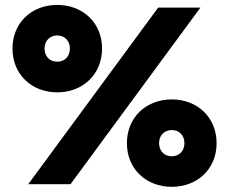

<svg xmlns="http://www.w3.org/2000/svg" viewBox="-20 -730 907 761"><path d="M207 -364C307.5 -364 384.5 -434.5 384.5 -537.5C384.5 -640.5 307.5 -710.5 207 -710.5C106 -710.5 29.5 -640.5 29.5 -537.5C29.5 -434.5 106 -364 207 -364ZM207 -485.5C178 -485.5 156.5 -506 156.5 -537.5C156.5 -568.5 178 -589.5 207 -589.5C236 -589.5 257 -568.5 257 -537.5C257 -506 236 -485.5 207 -485.5ZM92 0H259.5L774.5 -700H607ZM661 10.5C761.5 10.5 838.5 -59.5 838.5 -162.5C838.5 -265.5 761.5 -336 661 -336C560 -336 483 -265.5 483 -162.5C483 -59.5 560 10.5 661 10.5ZM661 -110.5C631.5 -110.5 610.5 -131.5 610.5 -162.5C610.5 -194 631.5 -214.5 661 -214.5C690 -214.5 711 -194 711 -162.5C711 -131.5 690 -110.5 661 -110.5Z"/></svg>

Font: MCL Standard Bold
Style: Regular
Weight: 700
Designer: Květoslav Bartoš
Foundry: Florian Karsten
Version: Version 1.001;Glyphs 3.2.3 (3260)